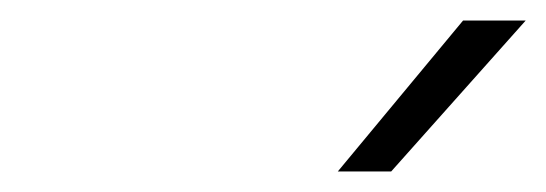

<svg xmlns="http://www.w3.org/2000/svg" viewBox="-20 -757 532 187"><path d="M361 -590H309L431 -737H492Z"/></svg>

Font: Marvel
Style: Italic
Weight: 400
Italic angle: -12°
Designer: Carolina Trebol
Foundry: Carolina Trebol
Version: Version 1.001